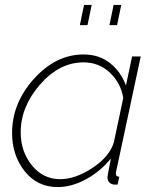

<svg xmlns="http://www.w3.org/2000/svg" viewBox="-20 -749 625 779"><path d="M304 -647 321 -729H352L335 -647ZM424 -647 441 -729H472L455 -647ZM29 -209Q29 -331 118 -429.5Q207 -528 319 -528Q383 -528 427 -492.5Q471 -457 491 -402L516 -520H551L452 -57Q450 -51 450 -45Q450 -32 464 -32L457 0H443Q416 -4 416 -31Q416 -35 430 -106Q388 -54 329.5 -22Q271 10 214 10Q131 10 80 -54.5Q29 -119 29 -209ZM442 -172 480 -351Q471 -411 426.5 -453.5Q382 -496 319 -496Q221 -496 142.5 -406Q64 -316 64 -212Q64 -134 109.5 -78Q155 -22 224 -22Q286 -22 355.5 -68Q425 -114 442 -172Z"/></svg>

Font: Raleway-v4020 ExtraLight
Style: Italic
Weight: 275
Italic angle: -12°
Designer: Matt McInerney, Pablo Impallari, Rodrigo Fuenzalida
Foundry: Matt McInerney, Pablo Impallari, Rodrigo Fuenzalida
Version: Version 4.020;PS 004.020;hotconv 1.0.88;makeotf.lib2.5.64775